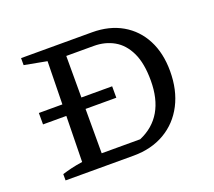

<svg xmlns="http://www.w3.org/2000/svg" viewBox="-95 -649 861 773"><g transform="rotate(-20 335.5 -262.0)"><path d="M367 -524Q441 -524 495.5 -492.5Q550 -461 579.5 -404Q609 -347 609 -270Q609 -189 577.5 -128Q546 -67 488.5 -33.5Q431 0 355 0H63V-27Q82 -33 103 -38Q124 -43 151 -47L159 -476L63 -494V-524ZM402 -53Q523 -105 523 -261Q523 -335 501 -381Q479 -427 441 -448.5Q403 -470 355 -470H237V-53ZM54.8 -292H368.8V-243H54.8Z"/></g></svg>

Font: Piazzolla SC
Style: Regular
Weight: 400
Designer: Juan Pablo del Peral
Foundry: Huerta Tipografica
Version: Version 1.330